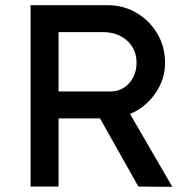

<svg xmlns="http://www.w3.org/2000/svg" viewBox="-20 -720 735 741"><path d="M98 0V-700H396Q456 -700 506.5 -670.5Q557 -641 587 -590.5Q617 -540 617 -477Q617 -413 579 -359Q541 -305 482 -280L645 1L514 0L366 -263H206V0ZM206 -367H406Q450 -367 478.5 -399Q507 -431 507 -478Q507 -530 470.5 -563Q434 -596 378 -596H206Z"/></svg>

Font: Lexend
Style: Regular
Weight: 400
Designer: Bonnie Shaver-Troup, Thomas Jockin
Foundry: Lexend
Version: Version 1.007; ttfautohint (v1.8.3)